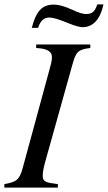

<svg xmlns="http://www.w3.org/2000/svg" viewBox="-28 -856 492 876"><path d="M416 -836C405 -803 392 -792 365 -792C350 -792 333 -797 303 -811C265 -828 240 -835 217 -835C165 -835 137 -806 117 -729H146C156 -761 172 -776 197 -776C214 -776 238 -769 292 -747C318 -737 336 -732 349 -732C397 -732 430 -769 444 -836ZM384 -653H137V-637C193 -634 209 -619 209 -594C209 -578 203 -557 196 -532L76 -91C61 -35 47 -26 -8 -16V0H236V-16C179 -23 167 -27 167 -55C167 -75 173 -99 182 -131L302 -560C319 -621 328 -630 384 -637Z"/></svg>

Font: STIXGeneral
Style: Italic
Weight: 400
Italic angle: -16.33°
Designer: MicroPress Inc., with final additions and corrections provided by Coen Hoffman, Elsevier (retired)
Version: Version 1.1.0